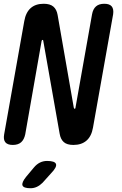

<svg xmlns="http://www.w3.org/2000/svg" viewBox="-27 -760 647 1020"><path d="M102 -648Q110 -694 136 -717Q162 -740 205 -740Q239 -740 256.5 -725Q274 -710 279 -681L365 -188L367 -184Q367 -182 369 -182Q371 -182 372.5 -183.5Q374 -185 374 -188L462 -684Q467 -712 483 -726Q499 -740 527 -740Q555 -740 566.5 -726Q578 -712 574 -684L467 -82Q459 -36 432.5 -13Q406 10 363 10Q329 10 312 -5Q295 -20 290 -49L203 -542Q203 -545 202 -546.5Q201 -548 199 -548Q197 -548 196 -546.5Q195 -545 194 -542L107 -46Q101 -18 85 -4Q69 10 41 10Q13 10 1.5 -4Q-10 -18 -5 -46ZM112 179 153 130Q168 112 185.5 103.5Q203 95 223 95Q265 95 270.5 111.5Q276 128 244 161L199 211Q185 225 169 232.5Q153 240 135 240Q98 240 92.5 225Q87 210 112 179Z"/></svg>

Font: Maple Mono NL SemiBold
Style: Italic
Weight: 600
Italic angle: -10°
Monospace: yes
Designer: subframe7536
Version: Version 7.000